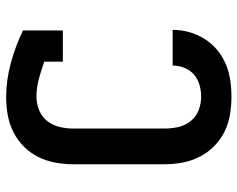

<svg xmlns="http://www.w3.org/2000/svg" viewBox="-96 -688 791 640"><g transform="rotate(90 300.0 -367.5)"><path d="M305 8Q247 8 190 -7.5Q133 -23 81 -48V-181H185V-119Q213 -109 242.5 -101Q272 -93 302 -93Q325 -93 347 -102Q369 -111 383 -129Q397 -147 402.5 -169.5Q408 -192 408 -215V-520Q408 -543 403 -565.5Q398 -588 383.5 -606.5Q369 -625 347 -633.5Q325 -642 302 -642Q282 -642 262.5 -636.5Q243 -631 228 -618Q213 -605 205.5 -586Q198 -567 198 -547H79Q79 -575 86.5 -602Q94 -629 109 -653Q124 -677 145.5 -695Q167 -713 193 -724Q219 -735 246.5 -739Q274 -743 302 -743Q332 -743 362 -738Q392 -733 419 -719.5Q446 -706 467.5 -684.5Q489 -663 502.5 -636Q516 -609 521.5 -579.5Q527 -550 527 -520V-215Q527 -186 521.5 -156Q516 -126 503 -99.5Q490 -73 468.5 -51.5Q447 -30 420.5 -16.5Q394 -3 364 2.5Q334 8 305 8Z"/></g></svg>

Font: Iosevka Book
Style: Bold
Weight: 700
Designer: Belleve Invis
Foundry: Belleve Invis
Version: Version 28.0.7; ttfautohint (v1.8.3)